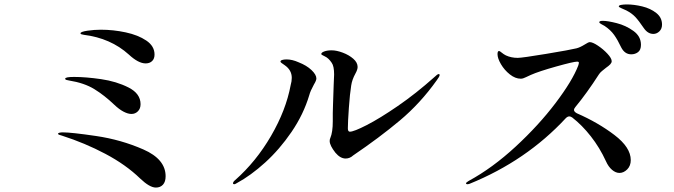

<svg xmlns="http://www.w3.org/2000/svg" viewBox="-20 -852 3040 866"><path d="M561 -606Q479 -680 358 -695Q351 -696 347 -697.5Q343 -699 343 -702Q344 -709 374.5 -713.5Q405 -718 435 -718Q491 -718 547 -706Q603 -694 640 -669Q677 -644 677 -606Q677 -587 666 -576.5Q655 -566 637 -566Q604 -566 561 -606ZM495 -380Q451 -422 405.5 -450Q360 -478 291 -489Q285 -490 279.5 -491.5Q274 -493 274 -497Q274 -505 314 -505Q367 -505 436 -495Q505 -485 559.5 -457.5Q614 -430 614 -382Q614 -362 602 -350Q590 -338 573 -338Q557 -338 537 -348.5Q517 -359 495 -380ZM612 -47Q548 -109 455.5 -158Q363 -207 260 -240Q258 -241 252 -242.5Q246 -244 244 -245.5Q242 -247 242 -249Q242 -252 248.5 -253.5Q255 -255 263 -255Q302 -255 414 -238.5Q526 -222 626.5 -178Q727 -134 727 -57Q727 -32 715 -19Q703 -6 683 -6Q655 -6 612 -47Z M1493 -163Q1467 -196 1467 -216Q1467 -224 1470 -230Q1481 -256 1481 -305V-342Q1481 -366 1482 -379Q1482 -393 1485 -468Q1487 -504 1487 -516Q1487 -554 1476 -569Q1462 -590 1445.5 -597.5Q1429 -605 1429 -608Q1429 -615 1442.5 -620Q1456 -625 1476 -625Q1498 -625 1526 -614.5Q1554 -604 1573.5 -587Q1593 -570 1593 -550Q1593 -538 1583 -520Q1568 -493 1564 -466Q1558 -429 1553.5 -365Q1549 -301 1549 -273Q1549 -258 1558 -258Q1576 -258 1634.5 -288Q1693 -318 1774.5 -374Q1856 -430 1939 -504Q1953 -518 1959 -518Q1963 -518 1963 -514Q1963 -507 1950 -490Q1876 -386 1783.5 -308.5Q1691 -231 1573 -151Q1558 -137 1539 -137Q1515 -137 1493 -163ZM1031 -25Q1031 -32 1041 -40Q1135 -123 1202.5 -239Q1270 -355 1291 -468Q1296 -485 1296 -501Q1296 -536 1264 -558Q1245 -570 1245 -574Q1245 -579 1252.5 -581.5Q1260 -584 1273 -584Q1298 -584 1327 -571Q1363 -557 1385 -536Q1407 -515 1407 -498Q1407 -489 1396 -471Q1380 -442 1375 -423Q1349 -336 1295 -257Q1241 -178 1176 -119Q1111 -60 1048 -26Q1040 -21 1037 -21Q1031 -21 1031 -25Z M2966 -741Q2966 -722 2954 -710.5Q2942 -699 2927 -699Q2902 -699 2884 -725Q2861 -759 2845.5 -775.5Q2830 -792 2805 -805Q2794 -810 2782.5 -815Q2771 -820 2771 -823Q2771 -828 2782 -830Q2793 -832 2807 -832Q2840 -832 2877 -823Q2914 -814 2940 -793.5Q2966 -773 2966 -741ZM2871 -650Q2871 -627 2858 -617Q2845 -607 2827 -607Q2798 -607 2782 -638Q2766 -672 2750 -694.5Q2734 -717 2707 -735Q2700 -739 2691.5 -743.5Q2683 -748 2683 -752Q2683 -758 2699 -758Q2721 -758 2762 -747.5Q2803 -737 2837 -712.5Q2871 -688 2871 -650ZM2569 -356Q2569 -348 2582 -341Q2678 -299 2751.5 -243Q2825 -187 2825 -130Q2825 -104 2809 -88Q2793 -72 2774 -72Q2757 -72 2740.5 -86Q2724 -100 2713 -125Q2685 -186 2645 -237Q2605 -288 2561 -322Q2554 -327 2548 -327Q2540 -327 2532 -319Q2354 -127 2098 -23Q2092 -21 2088 -21Q2082 -21 2082 -25Q2082 -29 2094 -36Q2201 -94 2305.5 -190.5Q2410 -287 2486 -387.5Q2562 -488 2588 -556Q2591 -565 2591 -569Q2591 -574 2583 -574Q2567 -574 2488.5 -552Q2410 -530 2374 -514Q2366 -511 2352.5 -504Q2339 -497 2329 -497Q2304 -497 2279.5 -516.5Q2255 -536 2239.5 -562.5Q2224 -589 2224 -608Q2224 -622 2231 -622Q2234 -622 2243 -614.5Q2252 -607 2262 -602Q2286 -591 2315 -591Q2335 -591 2443.5 -609Q2552 -627 2580 -634Q2596 -638 2617 -651Q2634 -662 2640 -662Q2653 -662 2677 -646Q2701 -630 2720 -609.5Q2739 -589 2739 -576Q2739 -569 2732.5 -562Q2726 -555 2713 -546Q2704 -539 2695 -531.5Q2686 -524 2681 -516Q2627 -432 2575 -369Q2569 -362 2569 -356Z"/></svg>

Font: Shippori Mincho B1 SemiBold
Style: Regular
Weight: 600
Designer: FONTDASU
Foundry: FONTDASU / Google Inc. / but / Adobe
Version: Version 3.110; ttfautohint (v1.8.3)